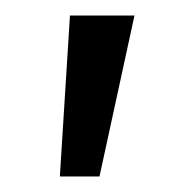

<svg xmlns="http://www.w3.org/2000/svg" viewBox="-20 -650 234 247"><path d="M57 -423 70 -630H153L108 -423Z"/></svg>

Font: Alumni Sans Thin SemiBold
Style: Italic
Weight: 600
Italic angle: -8°
Version: Version 1.016